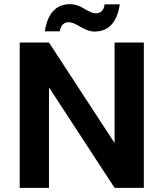

<svg xmlns="http://www.w3.org/2000/svg" viewBox="-20 -905 788 925"><path d="M318 -885C250 -885 209 -841 196 -754H268C273 -783 287 -798 312 -798C324 -798 342 -791 367 -776C392 -761 414 -753 435 -753C503 -753 544 -797 557 -884H484C480 -855 466 -841 441 -841C429 -841 411 -848 386 -863C361 -878 339 -885 318 -885ZM532 -216 216 -700H75V0H216V-484L532 0H673V-700H532Z"/></svg>

Font: Matrixport Bold
Style: Regular
Weight: 600
Designer: Ninad Kale (Devanagari), Jonny Pinhorn (Latin)
Foundry: Indian Type Foundry
Version: Version 2.000;PS 1.0;hotconv 1.0.79;makeotf.lib2.5.61930; tt